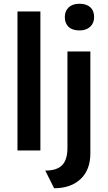

<svg xmlns="http://www.w3.org/2000/svg" viewBox="-20 -801 577 1022"><path d="M73 0V-740H195V0ZM403 -639Q365 -639 345 -658Q325 -677 325 -710Q325 -742 345.5 -761.5Q366 -781 403 -781Q440 -781 460.5 -762.5Q481 -744 481 -710Q481 -678 460 -658.5Q439 -639 403 -639ZM268 201 221 107Q283 107 311 78Q339 49 339 -14V-527H461V15Q461 103 409 152Q357 201 268 201Z"/></svg>

Font: Readex Pro Medium
Style: Regular
Weight: 500
Designer: Bonnie Shaver-Troup, Thomas Jockin
Foundry: Lexend
Version: Version 1.204; ttfautohint (v1.8.4.7-5d5b)